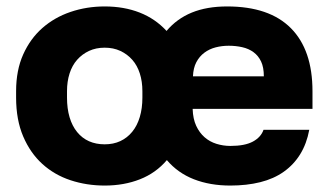

<svg xmlns="http://www.w3.org/2000/svg" viewBox="-20 -563 1020 596"><path d="M305 13Q249 13 199 -3.5Q149 -20 111.5 -54Q74 -88 52 -139.5Q30 -191 30 -260V-280Q30 -345 52 -394Q74 -443 111.5 -476Q149 -509 199 -526Q249 -543 305 -543Q365 -543 413.5 -524Q462 -505 497 -467Q529 -505 575.5 -524Q622 -543 685 -543Q816 -543 883 -475.5Q950 -408 950 -280V-225H578Q579 -194 589 -172.5Q599 -151 615 -137Q631 -123 652 -116.5Q673 -110 695 -110Q740 -110 765 -123.5Q790 -137 798 -160H940Q932 -117 912 -84.5Q892 -52 861 -30Q830 -8 788 2.5Q746 13 695 13Q632 13 582 -6.5Q532 -26 498 -66Q464 -26 414.5 -6.5Q365 13 305 13ZM305 -115Q332 -115 353.5 -125Q375 -135 390.5 -154Q406 -173 414 -200Q422 -227 422 -260V-280Q422 -310 414 -335Q406 -360 390.5 -377.5Q375 -395 353.5 -405Q332 -415 305 -415Q278 -415 256.5 -405Q235 -395 219.5 -377.5Q204 -360 196 -335Q188 -310 188 -280V-260Q188 -226 196 -199Q204 -172 219.5 -153Q235 -134 256.5 -124.5Q278 -115 305 -115ZM579 -326H799Q799 -354 790.5 -372Q782 -390 767 -401Q752 -412 732 -416.5Q712 -421 690 -421Q669 -421 649.5 -416Q630 -411 614.5 -399.5Q599 -388 589.5 -370Q580 -352 579 -326Z"/></svg>

Font: Golos Text VF
Style: Regular
Weight: 400
Designer: A.Korolkova, Vitaly Kuzmin
Foundry: ParaType Ltd
Version: Version 2.003